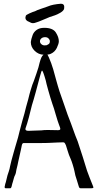

<svg xmlns="http://www.w3.org/2000/svg" viewBox="-20 -1008 520 1028"><path d="M116 -913Q116 -915 118 -923Q119 -928 138 -936.5Q157 -945 168 -948Q176 -953 197 -960L229 -971L251 -979Q264 -983 286 -986L306 -988Q324 -988 324 -971Q324 -964 323 -960Q319 -949 302.5 -939.5Q286 -930 274 -926Q246 -918 218 -905Q200 -897 189 -893Q185 -892 174.5 -888Q164 -884 157 -884Q147 -884 136 -891Q116 -898 116 -913ZM480 -4Q480 0 469 0H413Q409 0 406.5 -1.5Q404 -3 402 -9Q398 -20 391 -45Q382 -70 379 -90Q376 -105 369.5 -126Q363 -147 358 -158Q349 -177 342 -201L333 -230Q328 -241 325.5 -243.5Q323 -246 317 -246Q296 -246 286 -245L243 -243Q235 -242 169 -242H108H106Q100 -242 97 -231L95 -221L91 -202Q89 -196 78 -144Q75 -127 68 -100Q66 -80 59 -67Q57 -64 54 -53Q51 -42 49 -35Q46 -27 42 -9Q41 -8 40 -4.5Q39 -1 37 -0.5Q35 0 31 0H11Q2 0 6 -13Q6 -16 7 -18Q7 -20 8 -23Q9 -26 11 -32L20 -69Q22 -75 27 -90Q32 -105 34 -118Q39 -142 53 -191L61 -219Q80 -281 85 -306L99 -359Q109 -392 111 -401Q118 -431 131 -476L138 -504L144 -525Q154 -559 161 -574Q163 -580 175.5 -615.5Q188 -651 192 -672Q197 -690 201.5 -700Q206 -710 213 -715Q186 -716 165.5 -736Q145 -756 145 -783Q146 -796 155 -821Q161 -837 176.5 -848Q192 -859 217 -859Q263 -859 279 -834Q295 -809 295 -787Q295 -774 284.5 -752Q274 -730 252 -720Q244 -716 234 -716Q239 -709 254 -670Q262 -651 282 -575L290 -547Q291 -539 323 -449L342 -394L360 -347Q388 -268 396 -251Q431 -145 437 -123Q444 -97 459.5 -58Q475 -19 477 -14Q480 -7 480 -4ZM219 -765 230 -766Q231 -767 239 -771Q247 -775 247 -787Q247 -795 240 -802Q233 -809 222 -809Q209 -809 201.5 -802.5Q194 -796 194 -787Q194 -778 201.5 -771.5Q209 -765 219 -765ZM303 -318Q303 -323 296 -340Q290 -355 278 -396Q269 -429 260 -453Q250 -483 238.5 -524Q227 -565 225 -577Q210 -630 205 -630Q202 -630 195 -603L189 -581Q182 -554 171 -513.5Q160 -473 151 -445Q145 -419 134.5 -379.5Q124 -340 118 -325Q116 -319 116 -318Q116 -311 122.5 -309Q129 -307 135.5 -307.5Q142 -308 144 -308L202 -310Q214 -312 236 -312L290 -311Q303 -311 303 -318Z"/></svg>

Font: Barriecito
Style: Regular
Weight: 400
Designer: Pablo Cosgaya & Sergio Jiménez
Foundry: Pablo Cosgaya & Sergio Jiménez
Version: Version 1.001